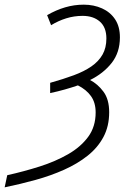

<svg xmlns="http://www.w3.org/2000/svg" viewBox="-117 -563 584 823"><path d="M-86 188Q-14 172 53.5 150.5Q121 129 175 98Q229 67 261 23.5Q293 -20 293 -81Q293 -123 273 -151Q253 -179 217 -197Q191 -188 161 -179.5Q131 -171 98 -164V-208Q155 -224 199.5 -240.5Q244 -257 275 -278.5Q306 -300 322.5 -329Q339 -358 339 -398Q339 -446 311 -470.5Q283 -495 237 -495Q201 -495 167 -484.5Q133 -474 102 -455L85 -498Q123 -520 162 -531.5Q201 -543 242 -543Q285 -543 320.5 -527Q356 -511 376.5 -480Q397 -449 397 -403Q397 -338 361.5 -293Q326 -248 269 -220Q302 -203 326.5 -170Q351 -137 351 -82Q351 -22 326.5 24Q302 70 258.5 104.5Q215 139 158 164.5Q101 190 36 208Q-29 226 -97 240Z"/></svg>

Font: Noto Sans Display Light
Style: Italic
Weight: 300
Italic angle: -12°
Designer: Monotype Design Team
Foundry: Monotype Imaging Inc.
Version: Version 2.003